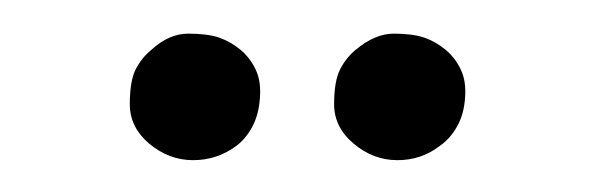

<svg xmlns="http://www.w3.org/2000/svg" viewBox="-20 -541 361 117"><path d="M248 -452.1Q236.8 -443.4 222.2 -443.4Q207.5 -443.4 195.6 -453.4Q183.6 -463.4 183.6 -477.5Q183.6 -491.7 187.3 -498.8Q190.9 -505.9 196.8 -510.7Q208.5 -520.5 220 -520.5Q231.4 -520.5 238.5 -518.1Q245.6 -515.6 251.5 -510.7Q257.3 -505.9 260.7 -498.8Q264.2 -491.7 263.4 -481.4Q262.7 -471.2 258.5 -463.9Q254.4 -456.5 248 -452.1ZM124 -452.1Q112.3 -443.4 97.7 -443.4Q83 -443.4 71 -453.4Q59.1 -463.4 59.1 -477.5Q59.1 -491.7 62.7 -498.8Q66.4 -505.9 72.3 -510.7Q83 -520.5 94.7 -520.5Q106.4 -520.5 113.5 -518.1Q120.6 -515.6 126.5 -510.7Q132.3 -505.9 135.7 -498.8Q139.2 -491.7 138.4 -481.4Q137.7 -471.2 133.8 -463.9Q129.9 -456.5 124 -452.1Z"/></svg>

Font: Pompiere 
Style: Regular
Weight: 400
Designer: Karolina Lach
Foundry: Sorkin Type Co.
Version: Version 1.002